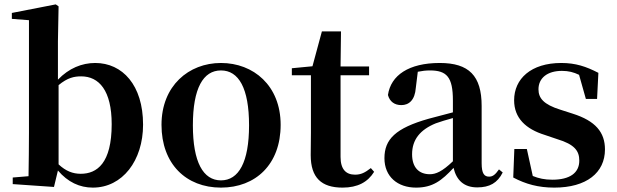

<svg xmlns="http://www.w3.org/2000/svg" viewBox="-20 -839 2813 875"><path d="M403 16C538 16 632 -107 632 -271C632 -451 538 -552 414 -552C353 -552 294 -528 244 -476V-651L247 -810L234 -819L34 -780V-753L112 -747V-235C112 -179 111 -94 110 -36L38 -30V0L226 13L244 -62C289 -9 343 16 403 16ZM247 -451C288 -485 318 -491 350 -491C431 -491 489 -427 489 -273C489 -95 422 -47 348 -47C312 -47 280 -59 247 -90Z M987 16C1145 16 1259 -90 1259 -270C1259 -449 1135 -552 987 -552C840 -552 716 -448 716 -270C716 -92 828 16 987 16ZM987 -17C906 -17 859 -100 859 -268C859 -437 906 -518 987 -518C1068 -518 1115 -437 1115 -268C1115 -100 1068 -17 987 -17Z M1541 16C1610 16 1656 -9 1685 -56L1670 -73C1643 -52 1625 -43 1598 -43C1557 -43 1532 -67 1532 -124V-496H1662V-536H1532L1534 -696H1447L1404 -537L1310 -528V-496H1397V-235C1397 -195 1396 -169 1396 -132C1396 -29 1445 16 1541 16Z M2155 15C2211 15 2247 -5 2271 -53L2254 -67C2236 -41 2224 -34 2209 -34C2187 -34 2175 -48 2175 -95V-356C2175 -494 2117 -552 1984 -552C1843 -552 1761 -496 1748 -406C1756 -376 1778 -360 1809 -360C1843 -360 1871 -382 1875 -439L1884 -512C1904 -516 1921 -518 1939 -518C2016 -518 2044 -488 2044 -381V-327L1934 -298C1782 -255 1732 -204 1732 -118C1732 -34 1792 16 1876 16C1952 16 1993 -16 2047 -74C2060 -18 2094 15 2155 15ZM2044 -104C1995 -57 1966 -45 1939 -45C1890 -45 1858 -75 1858 -136C1858 -203 1895 -248 1966 -277C1986 -284 2014 -293 2044 -301Z M2506 16C2653 16 2737 -52 2737 -158C2737 -236 2694 -288 2590 -321L2534 -339C2457 -363 2434 -392 2434 -432C2434 -483 2474 -516 2541 -516C2571 -516 2594 -510 2619 -498L2650 -388H2701L2707 -507C2651 -536 2603 -552 2538 -552C2400 -552 2323 -480 2323 -382C2323 -301 2376 -251 2463 -224L2519 -205C2599 -181 2620 -151 2620 -107C2620 -51 2577 -20 2497 -20C2462 -20 2435 -26 2408 -37L2381 -160H2324L2319 -30C2376 0 2433 16 2506 16Z"/></svg>

Font: Noto Serif CJK TC
Style: Bold
Weight: 700
Designer: Ryoko NISHIZUKA 西塚涼子 (kana & ideographs); Frank Grießhammer (Latin, Greek & Cyrillic); Wenlong ZHANG 张文龙 (bopomofo); San
Foundry: Adobe
Version: Version 2.001;hotconv 1.1.0;makeotfexe 2.6.0